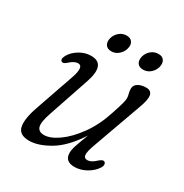

<svg xmlns="http://www.w3.org/2000/svg" viewBox="-146 -721 807 843"><g transform="rotate(30 257.0 -299.0)"><path d="M448 -78Q454.5 -75 455 -66.2Q455.5 -57.5 449.5 -48.5Q433.5 -23.5 404.5 -7.5Q375.5 8.5 346 8.5Q297 8.5 297 -35Q297 -51 304.5 -73.5Q312 -96 329 -140.5Q276 -59 218.5 -25.2Q161 8.5 116.5 8.5Q64.5 8.5 57.2 -29.2Q50 -67 74.5 -135.5L141.5 -329Q164 -394 133.5 -394Q114.5 -394 91.5 -372.5Q76.5 -359 68.5 -363.5Q55 -369.5 67.5 -393.5Q81.5 -418 109.2 -434.5Q137 -451 167 -451Q243 -451 207 -345.5L137.5 -140.5Q119.5 -88 126 -67Q132.5 -46 160.5 -46Q191.5 -46 232 -74.5Q272.5 -103 310.8 -155.8Q349 -208.5 372.5 -281.5Q387 -325.5 391.2 -341.8Q395.5 -358 395.5 -367.5Q395.5 -378.5 392.2 -389.5Q389 -400.5 389 -413.5Q389 -431 405.2 -441Q421.5 -451 446.5 -451Q471 -451 475.8 -430.2Q480.5 -409.5 462.5 -362L374.5 -117Q360 -77.5 361.8 -61.5Q363.5 -45.5 380 -45.5Q389.5 -45.5 400 -50.8Q410.5 -56 425 -70Q440.5 -82.5 448 -78ZM232.5 -512Q212 -512 203.2 -525.2Q194.5 -538.5 199.5 -559Q205 -579.5 221 -592.8Q237 -606 257.5 -606Q277.5 -606 286.2 -592.8Q295 -579.5 289.5 -559Q284 -539 268.2 -525.5Q252.5 -512 232.5 -512ZM393.5 -512Q373 -512 364.2 -525.2Q355.5 -538.5 360.5 -559Q366 -579.5 382 -592.8Q398 -606 418.5 -606Q439 -606 447.5 -592.8Q456 -579.5 451 -559Q445.5 -539 429.8 -525.5Q414 -512 393.5 -512Z"/></g></svg>

Font: Fraunces 72pt S100 Light
Style: Italic
Weight: 300
Italic angle: -16°
Version: Version 1.000; ttfautohint (v1.8.3)